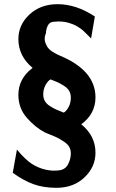

<svg xmlns="http://www.w3.org/2000/svg" viewBox="-20 -725 553 919"><path d="M41 102 61 -9Q102 40 132 59Q163 79 198 87Q233 95 265 90Q293 86 306 61Q319 36 319 9Q319 -8 311.5 -21.5Q304 -35 287.5 -46Q271 -57 259 -63.5Q247 -70 224 -79Q201 -88 195 -91Q149 -115 108.5 -161Q68 -207 68 -271Q68 -349 136 -400Q68 -457 68 -538Q68 -606 121 -655.5Q174 -705 256 -705Q345 -705 434 -646L416 -541Q413 -544 400 -557Q387 -570 377.5 -579Q368 -588 349 -599Q330 -610 308 -616Q276 -625 240 -621Q218 -621 209 -603Q200 -585 200 -566Q187 -537 202 -510Q211 -483 266 -459Q437 -388 437 -259Q437 -180 369 -130Q437 -75 437 6Q437 74 384.5 124Q332 174 250 174Q188 174 140 156.5Q92 139 41 102ZM187 -273Q187 -255 195 -241Q203 -227 221 -216Q239 -205 249.5 -200.5Q260 -196 285 -186Q297 -192 308 -212Q319 -232 319 -258Q319 -276 311 -290Q303 -304 285 -315Q267 -326 256.5 -331Q246 -336 222 -345Q210 -339 198.5 -319Q187 -299 187 -273Z"/></svg>

Font: Coval
Style: Bold
Weight: 700
Foundry: Context Ltd
Version: Version 001.000